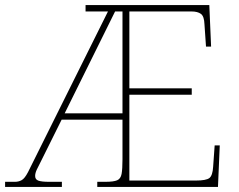

<svg xmlns="http://www.w3.org/2000/svg" viewBox="-24 -734 937 754"><path d="M-4 0V-20H35Q49 -20 61 -26.5Q73 -33 86 -58L400 -689H312V-714H798L805 -551H785L779 -638Q778 -670 765 -679.5Q752 -689 728 -689H484V-387H729V-362H484V-25H745Q786 -25 798.5 -35Q811 -45 813 -79L819 -163H839L832 0H358V-20H390Q422 -20 436 -26Q450 -32 453.5 -51Q457 -70 457 -108V-264H218L138 -103Q127 -82 120.5 -68Q114 -54 114 -43Q114 -29 127 -24.5Q140 -20 168 -20H219V0ZM230 -289H457V-689H428Z"/></svg>

Font: Noto Serif Tamil Thin
Style: Regular
Weight: 100
Designer: Indian Type Foundry, Tom Grace, and the Monotype Design Team
Foundry: Monotype Imaging Inc.
Version: Version 2.004; ttfautohint (v1.8.4.7-5d5b)